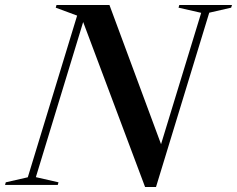

<svg xmlns="http://www.w3.org/2000/svg" viewBox="-60 -735 942 763"><path d="M771.5 -684.5 560 8H516.5L270.5 -647.5L82.5 -31L172.5 -10.5L169.5 0H-40L-37 -10.5L50.5 -30.5L246.5 -673L161.5 -704.5L164.5 -715H375L580 -162L739.5 -684L649.5 -704.5L652.5 -715H862L858.5 -704.5Z"/></svg>

Font: Newsreader 72pt Medium
Style: Italic
Weight: 500
Italic angle: -17°
Designer: Hugues Gentile
Foundry: Production Type
Version: Version 1.003; ttfautohint (v1.8.3)